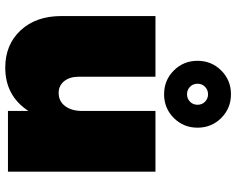

<svg xmlns="http://www.w3.org/2000/svg" viewBox="-102 -764 877 712"><g transform="rotate(90 336.0 -408.5)"><path d="M418 -615Q382 -579 330 -579Q278 -579 242 -615Q206 -651 206 -703Q206 -755 242 -791Q278 -827 330 -827Q382 -827 418 -791Q454 -755 454 -703Q454 -651 418 -615ZM357.5 -731Q346 -742 330 -742Q314 -742 302.5 -731Q291 -720 291 -703Q291 -686 302.5 -675Q314 -664 330 -664Q346 -664 357.5 -675Q369 -686 369 -703Q369 -720 357.5 -731ZM392 -547H617V0H392V-76Q336 10 231 10Q146 10 93 -47Q40 -104 40 -198V-547H265V-263Q265 -229 281.5 -208.5Q298 -188 325 -188Q356 -188 374 -212Q392 -236 392 -276Z"/></g></svg>

Font: MontserratBlack
Style: Regular
Weight: 900
Designer: Julieta Ulanovsky
Foundry: Julieta Ulanovsky
Version: Version 4.000